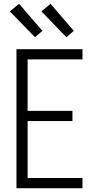

<svg xmlns="http://www.w3.org/2000/svg" viewBox="-20 -995 515 1015"><path d="M67 0V-735H416V-681H126V-409H363V-355H126V-54H416V0ZM331 -798 199 -935 247 -975 370 -832ZM165 -798 32 -935 81 -975 204 -832Z"/></svg>

Font: Iosevka QP Light
Style: Regular
Weight: 300
Designer: Belleve Invis
Foundry: Belleve Invis
Version: Version 20.0.0; ttfautohint (v1.8.4)